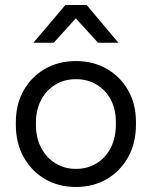

<svg xmlns="http://www.w3.org/2000/svg" viewBox="-20 -734 604 764"><path d="M282 10Q213 10 159 -21.5Q105 -53 74 -109Q43 -165 43 -238V-247Q43 -319 74 -374Q105 -429 159 -460Q213 -491 282 -491Q351 -491 405 -460Q459 -429 490 -374.5Q521 -320 521 -249V-238Q521 -165 490 -109Q459 -53 405 -21.5Q351 10 282 10ZM282 -62Q329 -62 365 -84.5Q401 -107 421 -146.5Q441 -186 441 -238V-249Q441 -299 421 -337Q401 -375 365 -397Q329 -419 282 -419Q236 -419 200 -397Q164 -375 143.5 -336Q123 -297 123 -247V-238Q123 -186 143.5 -146.5Q164 -107 200 -84.5Q236 -62 282 -62ZM113 -564 240 -714H325L451 -564H370L258 -687H305L194 -564Z"/></svg>

Font: SUSE Thin
Style: Regular
Weight: 400
Version: Version 1.000